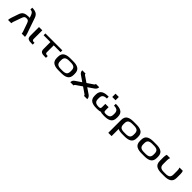

<svg xmlns="http://www.w3.org/2000/svg" viewBox="605 -3006 5527 5527"><g transform="rotate(45 3369.0 -242.5)"><path d="M262 -310 175 -64Q164 -31 164 0H30Q30 -44 56 -122L129 -334Q159 -421 218.5 -453Q278 -485 375 -486Q428 -483 430 -483L402 -562Q385 -611 356 -639.5Q327 -668 273 -668V-742Q371 -743 436 -710Q501 -677 531 -591Q552 -529 608 -369Q664 -209 694 -122Q720 -49 720 0H586Q586 -31 575 -64L489 -310Q470 -367 447.5 -389Q425 -411 375 -411Q326 -411 303.5 -389Q281 -367 262 -310Z M939 -134Q939 -104 953.5 -88.5Q968 -73 1002 -73H1035V0H982Q935 0 909.5 -3.5Q884 -7 856.5 -19.5Q829 -32 817 -61.5Q805 -91 805 -139V-486H939Z M1065 -486H1755V-412H1477V-134Q1477 -74 1540 -74H1573V0H1520Q1474 0 1448 -3.5Q1422 -7 1394.5 -20Q1367 -33 1355 -62.5Q1343 -92 1343 -141V-412H1065Z M1929 -262V-224Q1929 -140 1972 -107Q2015 -74 2102 -74H2178Q2265 -74 2308 -107Q2351 -140 2351 -224V-262Q2351 -346 2308 -379Q2265 -412 2178 -412H2102Q2015 -412 1972 -379Q1929 -346 1929 -262ZM2198 0H2083Q2020 0 1972.5 -9Q1925 -18 1882.5 -41Q1840 -64 1817.5 -109Q1795 -154 1795 -220V-266Q1795 -332 1817.5 -377Q1840 -422 1882.5 -445Q1925 -468 1972.5 -477Q2020 -486 2083 -486H2198Q2261 -486 2308.5 -477Q2356 -468 2398 -445Q2440 -422 2462.5 -377Q2485 -332 2485 -266V-220Q2485 -154 2462.5 -109Q2440 -64 2398 -41Q2356 -18 2308.5 -9Q2261 0 2198 0Z M2910 -174 2717 -41Q2699 -29 2699 0H2565Q2565 -37 2578 -65.5Q2591 -94 2629 -120L2809 -243L2629 -367Q2565 -411 2565 -486H2699Q2699 -458 2717 -445L2910 -313L3103 -445Q3121 -458 3121 -486H3255Q3255 -412 3191 -367L3011 -243L3191 -120Q3255 -75 3255 0H3121Q3121 -29 3103 -41Z M3853 -687V-553H3719V-687ZM3786 -19Q3745 0 3651 0H3622Q3559 0 3511.5 -9Q3464 -18 3422 -41Q3380 -64 3357.5 -109Q3335 -154 3335 -220V-266Q3335 -332 3357.5 -377Q3380 -422 3422 -445Q3464 -468 3511.5 -477Q3559 -486 3622 -486H3642V-412Q3555 -412 3512 -379Q3469 -346 3469 -262V-224Q3469 -140 3512 -107Q3555 -74 3642 -74Q3658 -74 3668.5 -75.5Q3679 -77 3692 -82Q3705 -87 3712 -100Q3719 -113 3719 -134V-272H3853V-134Q3853 -113 3860 -100Q3867 -87 3880.5 -82Q3894 -77 3904.5 -75.5Q3915 -74 3931 -74Q4018 -74 4061 -107Q4104 -140 4104 -224V-262Q4104 -346 4061 -379Q4018 -412 3931 -412V-486H3950Q4013 -486 4060.5 -477Q4108 -468 4150.5 -445Q4193 -422 4215.5 -377Q4238 -332 4238 -266V-220Q4238 -154 4215.5 -109Q4193 -64 4150.5 -41Q4108 -18 4060.5 -9Q4013 0 3950 0H3922Q3828 0 3786 -19Z M4771 -486Q4834 -486 4881.5 -477Q4929 -468 4971 -445.5Q5013 -423 5035.5 -378Q5058 -333 5058 -267V-219Q5058 -153 5035.5 -108Q5013 -63 4971 -40.5Q4929 -18 4881.5 -9Q4834 0 4771 0H4656Q4567 0 4502 -32V257H4368V-267Q4368 -333 4390.5 -378Q4413 -423 4455.5 -445.5Q4498 -468 4545.5 -477Q4593 -486 4656 -486ZM4924 -223V-263Q4924 -347 4881 -380Q4838 -413 4751 -413H4675Q4588 -413 4545 -380Q4502 -347 4502 -263V-223Q4502 -140 4545 -107Q4588 -74 4675 -74H4751Q4838 -74 4881 -107Q4924 -140 4924 -223Z M5312 -262V-224Q5312 -140 5355 -107Q5398 -74 5485 -74H5561Q5648 -74 5691 -107Q5734 -140 5734 -224V-262Q5734 -346 5691 -379Q5648 -412 5561 -412H5485Q5398 -412 5355 -379Q5312 -346 5312 -262ZM5581 0H5466Q5403 0 5355.5 -9Q5308 -18 5265.5 -41Q5223 -64 5200.5 -109Q5178 -154 5178 -220V-266Q5178 -332 5200.5 -377Q5223 -422 5265.5 -445Q5308 -468 5355.5 -477Q5403 -486 5466 -486H5581Q5644 -486 5691.5 -477Q5739 -468 5781 -445Q5823 -422 5845.5 -377Q5868 -332 5868 -266V-220Q5868 -154 5845.5 -109Q5823 -64 5781 -41Q5739 -18 5691.5 -9Q5644 0 5581 0Z M6122 -375V-224Q6122 -140 6165 -107Q6208 -74 6295 -74H6371Q6458 -74 6501 -107Q6544 -140 6544 -224V-375Q6544 -437 6525 -486H6659Q6678 -437 6678 -375V-220Q6678 -154 6655.5 -109Q6633 -64 6590.5 -41Q6548 -18 6500.5 -9Q6453 0 6390 0H6275Q6212 0 6164.5 -9Q6117 -18 6075 -41Q6033 -64 6010.5 -109Q5988 -154 5988 -220V-375Q5988 -440 6007 -486H6141Q6122 -440 6122 -375Z"/></g></svg>

Font: Aneo
Style: Regular
Weight: 400
Designer: Anastasios Pappas
Foundry: Anastasios Pappas
Version: Version 1.000